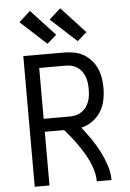

<svg xmlns="http://www.w3.org/2000/svg" viewBox="-63 -1030 727 1076"><g transform="rotate(-5 300.0 -492.0)"><path d="M88 0V-735H319Q347 -735 375 -729.5Q403 -724 427 -710Q451 -696 470 -674.5Q489 -653 500 -627.5Q511 -602 515.5 -574Q520 -546 520 -518Q520 -484 513 -449.5Q506 -415 487.5 -385.5Q469 -356 440 -335.5Q411 -315 377 -307Q404 -273 428.5 -237.5Q453 -202 472.5 -164Q492 -126 506 -84.5Q520 -43 520 0H437Q437 -29 429.5 -57Q422 -85 410 -111.5Q398 -138 383 -163Q368 -188 351.5 -211.5Q335 -235 317 -257.5Q299 -280 280 -302H171V0ZM319 -375Q337 -375 354 -379.5Q371 -384 385.5 -394Q400 -404 410.5 -418.5Q421 -433 427 -449.5Q433 -466 435 -483.5Q437 -501 437 -518Q437 -536 435 -553.5Q433 -571 427 -587.5Q421 -604 410.5 -618.5Q400 -633 385.5 -643Q371 -653 354 -657Q337 -661 319 -661H171V-375ZM399 -792 253 -926 317 -984 452 -838ZM229 -792 83 -926 147 -984 282 -838Z"/></g></svg>

Font: Iosevka Curly Extended
Style: Regular
Weight: 400
Width: 7
Monospace: yes
Designer: Belleve Invis
Foundry: Belleve Invis
Version: Version 11.1.0; ttfautohint (v1.8.3)